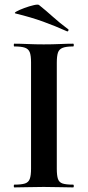

<svg xmlns="http://www.w3.org/2000/svg" viewBox="-20 -815 382 835"><path d="M227 -81Q227 -52 232 -37Q237 -22 252 -17Q267 -12 298 -12Q301 -12 301 -6Q301 0 298 0Q272 0 240 -1Q208 -2 170 -2Q134 -2 101 -1Q68 0 42 0Q40 0 40 -6Q40 -12 42 -12Q73 -12 88.5 -17Q104 -22 109.5 -37Q115 -52 115 -81V-544Q115 -573 109.5 -587.5Q104 -602 88.5 -607.5Q73 -613 42 -613Q40 -613 40 -619Q40 -625 42 -625Q68 -625 101 -623.5Q134 -622 170 -622Q208 -622 240.5 -623.5Q273 -625 298 -625Q301 -625 301 -619Q301 -613 298 -613Q268 -613 252.5 -607Q237 -601 232 -586Q227 -571 227 -542ZM271 -679Q220 -702 167.5 -721Q115 -740 49 -756Q39 -758 51.5 -765Q64 -772 85.5 -780Q107 -788 126.5 -792.5Q146 -797 150 -793Q180 -769 210 -742Q240 -715 275 -689Q279 -688 277.5 -682.5Q276 -677 271 -679Z"/></svg>

Font: Cormorant Infant Light
Style: Regular
Weight: 300
Designer: Christian Thalmann (Catharsis Fonts)
Foundry: Catharsis Fonts
Version: Version 4.001